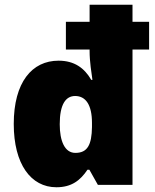

<svg xmlns="http://www.w3.org/2000/svg" viewBox="-20 -780 652 810"><path d="M218 10C282 10 319 -19 349 -64H357L393 0H539V-571H609V-688H539V-760H358V-688H258V-571H358V-565C358 -519 366 -472 370 -443H365C336 -493 294 -524 227 -524C115 -524 38 -433 38 -257C38 -88 110 10 218 10ZM298 -135C253 -135 232 -185 232 -256C232 -341 258 -375 297 -375C342 -375 368 -337 368 -262V-244C367 -169 349 -135 298 -135Z"/></svg>

Font: Noto Sans Arabic UI SmCn Bk
Style: Regular
Weight: 900
Width: 4
Designer: Monotype Design Team, Nadine Chahine and Nizar Qandah
Foundry: Monotype Imaging Inc.
Version: Version 2.010